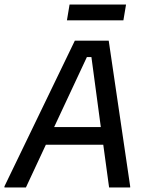

<svg xmlns="http://www.w3.org/2000/svg" viewBox="-48 -830 652 850"><path d="M-28.3 0V-5L283.3 -650H433.3L528.3 -5V0H435L409.2 -189.2H155L66.7 0ZM336.7 -577.5 191.7 -267.5H398.3L356.7 -577.5ZM248.3 -740 260 -810H510L498.3 -740Z"/></svg>

Font: Familjen Grotesk GF
Style: Italic
Weight: 400
Designer: Anders Wikstroem, Jonas Baeckman, Matilda Gysing, Kristian Moeller
Foundry: Familjen STHML AB
Version: Version 2.000; Beta; Release 4; Build 6